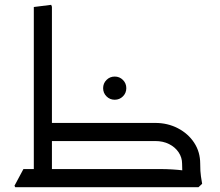

<svg xmlns="http://www.w3.org/2000/svg" viewBox="-20 -775 912 795"><path d="M120 0V-746L192 -755L195 -747V0ZM43 0 40 -6 77 -75H195V0ZM165 -191V-266H546V-191ZM165 0V-75H546V0ZM734 -97Q734 -123 719.5 -144.5Q705 -166 680 -178.5Q655 -191 623 -191H473V-202L481 -266H623Q674 -266 716.5 -244Q759 -222 784 -184Q809 -146 809 -97ZM358 0 355 -6 392 -75H510V0ZM392 0V-75H643Q668 -75 692.5 -73.5Q717 -72 733 -70Q749 -68 749 -68V0ZM441 -191 438 -197 475 -266H593V-191ZM743 0Q741 -13 737.5 -36Q734 -59 734 -97H809Q809 -64 812 -45Q815 -26 817 -14L802 0ZM455 -362Q435 -362 421 -376Q407 -390 407 -410Q407 -430 421 -444Q435 -458 455 -458Q475 -458 489 -444Q503 -430 503 -410Q503 -390 489 -376Q475 -362 455 -362Z"/></svg>

Font: Fustat
Style: Regular
Weight: 400
Designer: Mohamed Gaber, Khaled Hosny, Laura Garcia Mut
Foundry: Kief Type Foundry, Alif Type Foundry, Hard Type Foundry
Version: Version 1.007